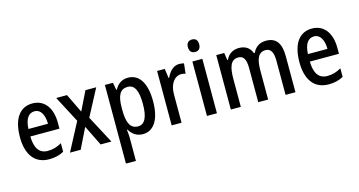

<svg xmlns="http://www.w3.org/2000/svg" viewBox="-97 -1173 3437 1840"><g transform="rotate(-15 1622.0 -252.5)"><path d="M242 -549C116 -549 44 -448 44 -266C44 -99 115 10 262 10C318 10 364 -1 408 -25V-110C361 -83 319 -71 269 -71C187 -71 144 -130 142 -248H431V-308C431 -450 364 -549 242 -549ZM242 -471C306 -471 336 -407 337 -322H143C148 -423 184 -471 242 -471Z M615 -277 469 0H575L674 -201L773 0H880L734 -275L874 -540H767L675 -352L584 -540H477Z M1190 -550C1131 -550 1089 -522 1059 -467H1053L1040 -540H960V240H1059V8C1059 -12 1056 -40 1053 -70H1059C1086 -21 1132 10 1192 10C1300 10 1366 -91 1366 -270C1366 -454 1300 -550 1190 -550ZM1165 -466C1236 -466 1265 -398 1265 -270C1265 -142 1233 -74 1166 -74C1090 -74 1059 -136 1059 -266V-286C1059 -410 1091 -466 1165 -466Z M1698 -550C1641 -550 1599 -505 1573 -447H1567L1554 -540H1478V0H1576V-281C1575 -382 1625 -451 1693 -451C1706 -451 1723 -449 1735 -444L1746 -544C1730 -548 1713 -550 1698 -550Z M1879 -745C1843 -745 1822 -725 1822 -683C1822 -642 1844 -621 1879 -621C1913 -621 1934 -642 1934 -683C1934 -724 1914 -745 1879 -745ZM1927 -540H1828V0H1927Z M2560 -550C2500 -550 2454 -523 2427 -465H2418C2401 -517 2358 -550 2291 -550C2235 -550 2187 -524 2161 -467H2155L2144 -540H2065V0H2164V-274C2164 -392 2185 -464 2262 -464C2313 -464 2337 -426 2337 -340V0H2435V-290C2435 -404 2462 -464 2533 -464C2584 -464 2608 -424 2608 -338V0H2706V-357C2706 -488 2659 -550 2560 -550Z M3015 -549C2889 -549 2817 -448 2817 -266C2817 -99 2888 10 3035 10C3091 10 3137 -1 3181 -25V-110C3134 -83 3092 -71 3042 -71C2960 -71 2917 -130 2915 -248H3204V-308C3204 -450 3137 -549 3015 -549ZM3015 -471C3079 -471 3109 -407 3110 -322H2916C2921 -423 2957 -471 3015 -471Z"/></g></svg>

Font: Noto Sans Tamil Condensed Medium
Style: Regular
Weight: 500
Width: 3
Designer: Jelle Bosma - Monotype Design Team
Foundry: Monotype Imaging Inc.
Version: Version 2.004